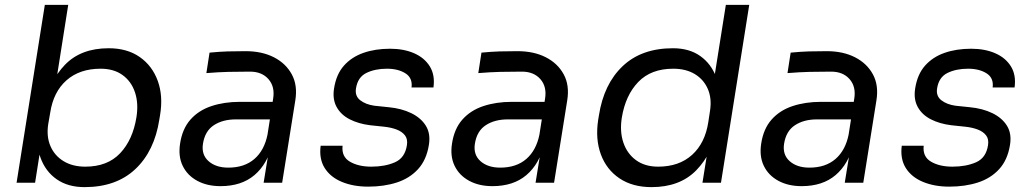

<svg xmlns="http://www.w3.org/2000/svg" viewBox="-20 -750 4231 788"><path d="M327 18Q259 18 213 -14Q167 -46 146.5 -102Q126 -158 134 -229H160L124 0H48L164 -730H260L204 -375L158 -302Q181 -416 246.5 -484Q312 -552 426 -552Q502 -552 553.5 -516Q605 -480 627.5 -418Q650 -356 637 -278L634 -260Q614 -130 535.5 -56Q457 18 327 18ZM330 -66Q421 -66 473 -121Q525 -176 540 -269Q549 -326 534 -371Q519 -416 483 -442Q447 -468 393 -468Q307 -468 253 -420.5Q199 -373 186 -287L178 -241Q170 -190 187 -150.5Q204 -111 241 -88.5Q278 -66 330 -66Z M1138 0H1062L1088 -160H1072L1101 -345Q1109 -394 1082 -425Q1055 -456 1006 -456Q957 -456 917 -455Q877 -454 827 -450L840 -534Q881 -538 914 -539Q947 -540 988 -540Q1055 -540 1104 -515Q1153 -490 1177.5 -445Q1202 -400 1192 -338ZM885 14Q830 14 789.5 -8Q749 -30 730 -69Q711 -108 719 -160Q728 -221 761.5 -259Q795 -297 847.5 -314.5Q900 -332 964 -332H1109L1097 -260H948Q894 -260 857.5 -236Q821 -212 813 -160Q806 -115 836 -88.5Q866 -62 917 -62Q983 -62 1024 -97.5Q1065 -133 1078 -198L1098 -160Q1078 -77 1024.5 -31.5Q971 14 885 14Z M1491 16Q1430 16 1383 -3.5Q1336 -23 1312.5 -60.5Q1289 -98 1296 -152H1386Q1381 -107 1416 -86.5Q1451 -66 1504 -66Q1560 -66 1601 -84Q1642 -102 1650 -154Q1654 -179 1642 -194.5Q1630 -210 1607.5 -218.5Q1585 -227 1556 -230L1499 -236Q1451 -242 1415 -260.5Q1379 -279 1361.5 -311Q1344 -343 1351 -387Q1360 -445 1391.5 -480.5Q1423 -516 1471.5 -533Q1520 -550 1581 -550Q1637 -550 1679.5 -531.5Q1722 -513 1744 -477.5Q1766 -442 1759 -391H1669Q1674 -430 1644 -449Q1614 -468 1568 -468Q1519 -468 1483.5 -450.5Q1448 -433 1441 -387Q1436 -356 1458.5 -338.5Q1481 -321 1517 -316L1575 -310Q1628 -305 1668 -285.5Q1708 -266 1728 -233.5Q1748 -201 1740 -154Q1730 -93 1695.5 -55.5Q1661 -18 1608.5 -1Q1556 16 1491 16Z M2254 0H2178L2204 -160H2188L2217 -345Q2225 -394 2198 -425Q2171 -456 2122 -456Q2073 -456 2033 -455Q1993 -454 1943 -450L1956 -534Q1997 -538 2030 -539Q2063 -540 2104 -540Q2171 -540 2220 -515Q2269 -490 2293.5 -445Q2318 -400 2308 -338ZM2001 14Q1946 14 1905.5 -8Q1865 -30 1846 -69Q1827 -108 1835 -160Q1844 -221 1877.5 -259Q1911 -297 1963.5 -314.5Q2016 -332 2080 -332H2225L2213 -260H2064Q2010 -260 1973.5 -236Q1937 -212 1929 -160Q1922 -115 1952 -88.5Q1982 -62 2033 -62Q2099 -62 2140 -97.5Q2181 -133 2194 -198L2214 -160Q2194 -77 2140.5 -31.5Q2087 14 2001 14Z M2654 18Q2576 18 2522.5 -18Q2469 -54 2446 -116.5Q2423 -179 2435 -258L2438 -276Q2458 -405 2535.5 -478.5Q2613 -552 2742 -552Q2809 -552 2854 -520Q2899 -488 2919.5 -433Q2940 -378 2932 -307L2902 -371L2959 -730H3055L2939 0H2863L2901 -237H2929Q2905 -120 2837.5 -51Q2770 18 2654 18ZM2681 -66Q2767 -66 2820.5 -114.5Q2874 -163 2887 -249L2894 -295Q2902 -346 2885 -385Q2868 -424 2831.5 -446Q2795 -468 2743 -468Q2652 -468 2599.5 -413.5Q2547 -359 2532 -267Q2523 -210 2538.5 -164.5Q2554 -119 2590.5 -92.5Q2627 -66 2681 -66Z M3523 0H3447L3473 -160H3457L3486 -345Q3494 -394 3467 -425Q3440 -456 3391 -456Q3342 -456 3302 -455Q3262 -454 3212 -450L3225 -534Q3266 -538 3299 -539Q3332 -540 3373 -540Q3440 -540 3489 -515Q3538 -490 3562.5 -445Q3587 -400 3577 -338ZM3270 14Q3215 14 3174.5 -8Q3134 -30 3115 -69Q3096 -108 3104 -160Q3113 -221 3146.5 -259Q3180 -297 3232.5 -314.5Q3285 -332 3349 -332H3494L3482 -260H3333Q3279 -260 3242.5 -236Q3206 -212 3198 -160Q3191 -115 3221 -88.5Q3251 -62 3302 -62Q3368 -62 3409 -97.5Q3450 -133 3463 -198L3483 -160Q3463 -77 3409.5 -31.5Q3356 14 3270 14Z M3876 16Q3815 16 3768 -3.5Q3721 -23 3697.5 -60.5Q3674 -98 3681 -152H3771Q3766 -107 3801 -86.5Q3836 -66 3889 -66Q3945 -66 3986 -84Q4027 -102 4035 -154Q4039 -179 4027 -194.5Q4015 -210 3992.5 -218.5Q3970 -227 3941 -230L3884 -236Q3836 -242 3800 -260.5Q3764 -279 3746.5 -311Q3729 -343 3736 -387Q3745 -445 3776.5 -480.5Q3808 -516 3856.5 -533Q3905 -550 3966 -550Q4022 -550 4064.5 -531.5Q4107 -513 4129 -477.5Q4151 -442 4144 -391H4054Q4059 -430 4029 -449Q3999 -468 3953 -468Q3904 -468 3868.5 -450.5Q3833 -433 3826 -387Q3821 -356 3843.5 -338.5Q3866 -321 3902 -316L3960 -310Q4013 -305 4053 -285.5Q4093 -266 4113 -233.5Q4133 -201 4125 -154Q4115 -93 4080.5 -55.5Q4046 -18 3993.5 -1Q3941 16 3876 16Z"/></svg>

Font: Sora Variable Italic
Style: Regular
Weight: 400
Designer: Jonathan Barnbrook, Julián Moncada
Foundry: Barnbrook Fonts
Version: Version 2.000